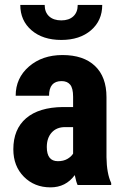

<svg xmlns="http://www.w3.org/2000/svg" viewBox="-20 -766 511 795"><path d="M301.3 0Q295.4 -12.2 289.6 -41Q252.4 9.8 189 9.8Q122.6 9.8 78.9 -34.2Q35.2 -78.1 35.2 -147.9Q35.2 -231 88.1 -276.4Q141.1 -321.8 240.7 -322.8H282.7V-365.2Q282.7 -400.9 270.5 -415.5Q258.3 -430.2 234.9 -430.2Q183.1 -430.2 183.1 -369.6H44.9Q44.9 -442.9 99.9 -490.5Q154.8 -538.1 238.8 -538.1Q325.7 -538.1 373.3 -492.9Q420.9 -447.8 420.9 -363.8V-115.2Q421.9 -46.9 440.4 -8.3V0ZM219.7 -98.6Q242.7 -98.6 258.8 -107.9Q274.9 -117.2 282.7 -129.9V-239.7H249.5Q214.4 -239.7 194.1 -217.3Q173.8 -194.8 173.8 -157.2Q173.8 -98.6 219.7 -98.6ZM403.3 -745.6Q403.3 -680.7 356.7 -640.6Q310.1 -600.6 233.9 -600.6Q157.2 -600.6 110.6 -640.6Q64 -680.7 64 -745.6H165Q165 -715.3 183.3 -698.5Q201.7 -681.6 233.9 -681.6Q265.6 -681.6 283.7 -698.5Q301.8 -715.3 301.8 -745.6Z"/></svg>

Font: Roboto Condensed
Style: Bold
Weight: 700
Designer: Google
Version: Version 2.134; 2016